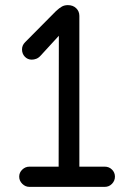

<svg xmlns="http://www.w3.org/2000/svg" viewBox="-20 -730 509 750"><path d="M209 -42 210 -645 250 -634 139 -513Q131 -504 122 -500.5Q113 -497 104 -497Q88 -497 77 -508.5Q66 -520 66 -537Q66 -553 78 -565L199 -687Q212 -699 222 -704.5Q232 -710 245 -710Q265 -710 277.5 -698Q290 -686 290 -668V-42ZM95 0Q79 0 67 -12Q55 -24 55 -40Q55 -56 67 -67.5Q79 -79 95 -79H389Q406 -79 417.5 -67.5Q429 -56 429 -40Q429 -24 417.5 -12Q406 0 389 0Z"/></svg>

Font: National Park
Style: Regular
Weight: 400
Designer: Andrea Herstowski, Ben Hoepner
Version: Version 1.009